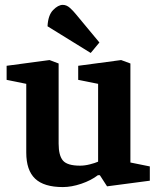

<svg xmlns="http://www.w3.org/2000/svg" viewBox="-20 -751 640 783"><path d="M236.2 11.9Q159.3 11.9 123.2 -22.4Q87.1 -56.7 87.1 -129V-409.1L7 -425.3V-482.7L182 -506.1L219.1 -492.1V-165.3Q219.1 -116.6 236.9 -96Q254.7 -75.4 306.5 -75.4Q325.9 -75.4 347 -80.9Q368.2 -86.3 380.1 -91.7V-409.1L298.9 -425.3V-482.7L474 -506.1L511.8 -492.1V-88.3L591 -72.3V-14.1L416.6 8.9L387.2 -36.6L379.1 -36.4Q351.6 -15.3 311.7 -1.7Q271.7 11.9 236.2 11.9ZM349.9 -535 173.8 -643.8Q176.1 -689.1 196.6 -710.1Q217.1 -731.1 236 -731.1Q251.5 -731.1 265.1 -718.9Q278.7 -706.7 289.9 -692.7L385.4 -577.7Z"/></svg>

Font: Faustina Light
Style: Regular
Weight: 300
Designer: Alfonso Garcia
Foundry: http://www.omnibus-type.com
Version: Version 1.200